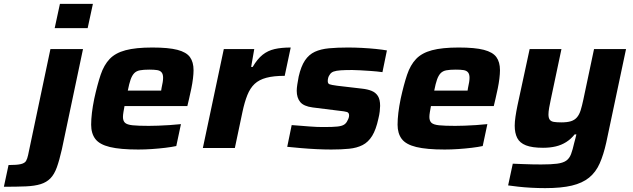

<svg xmlns="http://www.w3.org/2000/svg" viewBox="-131 -763 3262 990"><path d="M151 -618 178 -743H348L321 -618ZM-111 200 -87 88Q-43 88 -23 83Q-3 78 3.5 66.5Q10 55 14 36L129 -510H297L188 7Q175 64 162 100Q149 136 129 156.5Q109 177 78.5 186.5Q48 196 2 198Q-44 200 -111 200Z M582 8Q489 8 435.5 -5Q382 -18 360.5 -46.5Q339 -75 339 -120Q339 -148 343 -181.5Q347 -215 355 -254Q371 -327 388 -377.5Q405 -428 434.5 -459Q464 -490 516.5 -504Q569 -518 654 -518Q738 -518 784 -506Q830 -494 848.5 -468.5Q867 -443 867 -401Q867 -383 864 -358Q861 -333 855.5 -306.5Q850 -280 844 -254L835 -216H511Q508 -200 505.5 -185Q503 -170 503 -160Q503 -140 513.5 -130Q524 -120 553 -117Q582 -114 636 -114Q657 -114 685 -115Q713 -116 743.5 -118Q774 -120 802 -123L778 -10Q755 -5 722 -1Q689 3 652.5 5.5Q616 8 582 8ZM528 -296H700L702 -309Q706 -327 708 -339.5Q710 -352 710 -362Q710 -380 702.5 -389.5Q695 -399 679.5 -401.5Q664 -404 639 -404Q609 -404 590.5 -400.5Q572 -397 561 -385.5Q550 -374 542.5 -353Q535 -332 528 -296Z M915 0 1023 -510H1180L1164 -418H1172Q1196 -459 1223 -480.5Q1250 -502 1285 -510Q1320 -518 1368 -518L1337 -372Q1280 -372 1242.5 -362Q1205 -352 1182 -330.5Q1159 -309 1144.5 -273Q1130 -237 1119 -185L1080 0Z M1577 8Q1541 8 1500 6Q1459 4 1419.5 0.5Q1380 -3 1350 -6L1373 -118Q1397 -116 1419.5 -114.5Q1442 -113 1463.5 -111Q1485 -109 1504.5 -108.5Q1524 -108 1542 -108Q1585 -108 1608.5 -110.5Q1632 -113 1643.5 -120.5Q1655 -128 1661 -142Q1665 -149 1667 -155.5Q1669 -162 1669 -168Q1669 -182 1658 -185.5Q1647 -189 1617 -192L1481 -209Q1435 -215 1417 -237Q1399 -259 1399 -295Q1399 -308 1402 -327.5Q1405 -347 1409 -368Q1421 -421 1441.5 -451.5Q1462 -482 1492.5 -496Q1523 -510 1565.5 -514Q1608 -518 1663 -518Q1698 -518 1736 -516Q1774 -514 1808 -510.5Q1842 -507 1864 -503L1841 -391Q1812 -395 1782 -397Q1752 -399 1727 -400.5Q1702 -402 1685 -402Q1650 -402 1626.5 -400.5Q1603 -399 1589 -394Q1575 -389 1568 -376Q1564 -371 1561.5 -362.5Q1559 -354 1559 -345Q1559 -332 1568 -328.5Q1577 -325 1607 -321L1735 -306Q1764 -303 1785 -294.5Q1806 -286 1817.5 -268Q1829 -250 1829 -217Q1829 -206 1827 -188.5Q1825 -171 1820 -151Q1808 -95 1788 -62.5Q1768 -30 1738.5 -15Q1709 0 1669 4Q1629 8 1577 8Z M2162 8Q2069 8 2015.5 -5Q1962 -18 1940.5 -46.5Q1919 -75 1919 -120Q1919 -148 1923 -181.5Q1927 -215 1935 -254Q1951 -327 1968 -377.5Q1985 -428 2014.5 -459Q2044 -490 2096.5 -504Q2149 -518 2234 -518Q2318 -518 2364 -506Q2410 -494 2428.5 -468.5Q2447 -443 2447 -401Q2447 -383 2444 -358Q2441 -333 2435.5 -306.5Q2430 -280 2424 -254L2415 -216H2091Q2088 -200 2085.5 -185Q2083 -170 2083 -160Q2083 -140 2093.5 -130Q2104 -120 2133 -117Q2162 -114 2216 -114Q2237 -114 2265 -115Q2293 -116 2323.5 -118Q2354 -120 2382 -123L2358 -10Q2335 -5 2302 -1Q2269 3 2232.5 5.5Q2196 8 2162 8ZM2108 -296H2280L2282 -309Q2286 -327 2288 -339.5Q2290 -352 2290 -362Q2290 -380 2282.5 -389.5Q2275 -399 2259.5 -401.5Q2244 -404 2219 -404Q2189 -404 2170.5 -400.5Q2152 -397 2141 -385.5Q2130 -374 2122.5 -353Q2115 -332 2108 -296Z M2680 207Q2644 207 2607.5 205Q2571 203 2540.5 199.5Q2510 196 2489 193L2513 81Q2539 82 2564 83Q2589 84 2613 84.5Q2637 85 2659 85Q2711 85 2741.5 81Q2772 77 2788.5 65.5Q2805 54 2813.5 31.5Q2822 9 2830 -27Q2833 -38 2836 -49.5Q2839 -61 2841 -70H2832Q2813 -46 2788.5 -30.5Q2764 -15 2734.5 -8Q2705 -1 2669 -1Q2613 -1 2581 -13.5Q2549 -26 2536 -51.5Q2523 -77 2523 -115Q2523 -135 2527 -162Q2531 -189 2537 -218L2600 -510H2764L2709 -250Q2704 -228 2700.5 -207Q2697 -186 2697 -173Q2697 -155 2703.5 -146Q2710 -137 2724.5 -134.5Q2739 -132 2763 -132Q2794 -132 2813 -138Q2832 -144 2844 -158Q2856 -172 2863 -194.5Q2870 -217 2877 -250L2932 -510H3097L2995 -28Q2981 35 2961 80Q2941 125 2906.5 153Q2872 181 2817.5 194Q2763 207 2680 207Z"/></svg>

Font: Saira SemiExpanded
Style: Bold Italic
Weight: 700
Width: 6
Italic angle: -12°
Designer: Hector Gatti with collaboration of the Omnibus-Type team
Foundry: Omnibus-Type
Version: Version 1.101